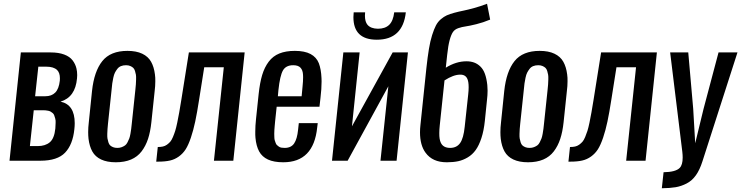

<svg xmlns="http://www.w3.org/2000/svg" viewBox="-20 -858 3957 1025"><path d="M30.8 0 91.3 -578.1H250.5Q293 -578.1 322.8 -566.9Q352.5 -555.7 367.7 -535.6Q382.8 -515.6 388.2 -492.2Q392.1 -476.1 392.1 -457Q392.1 -448.7 391.1 -439.5Q382.3 -339.4 303.2 -315.4Q378.9 -299.3 378.9 -200.2Q378.9 -185.1 377 -168.5Q368.7 -86.4 327.6 -43.2Q286.6 0 195.8 0ZM139.6 -78.1H181.2Q221.7 -78.1 245.8 -98.4Q270 -118.7 275.4 -171.9Q275.9 -188.5 276.9 -201.7Q277.8 -214.8 274.9 -224.9Q272 -234.9 269.5 -242.2Q267.1 -249.5 261.2 -254.4Q255.4 -259.3 250.2 -262.2Q245.1 -265.1 237.1 -266.8Q229 -268.6 222.2 -269Q215.3 -269.5 205.6 -269.5H160.2ZM167.5 -344.2H222.2Q255.4 -344.2 274.9 -363.8Q294.4 -383.3 299.3 -427.2Q299.8 -434.1 299.8 -440.4Q299.8 -469.7 284.7 -484.4Q266.1 -502 228 -502H184.6Z M683.6 -198.7 702.6 -378.4Q704.6 -397 705.3 -407.2Q706.1 -417.5 706.5 -433.8Q707 -450.2 705.6 -459Q704.1 -467.8 700.7 -479Q697.3 -490.2 691.2 -495.8Q685.1 -501.5 675.5 -505.6Q666 -509.8 652.8 -509.8Q637.7 -509.8 626 -505.1Q614.3 -500.5 606.4 -490.2Q598.6 -480 593.5 -470Q588.4 -460 584.7 -442.4Q581.1 -424.8 579.3 -412.4Q577.6 -399.9 575.7 -378.4L556.6 -198.7Q554.7 -179.7 554 -169.7Q553.2 -159.7 552.7 -143.6Q552.2 -127.4 553.7 -118.7Q555.2 -109.9 558.6 -98.6Q562 -87.4 568.1 -81.8Q574.2 -76.2 583.7 -72.3Q593.3 -68.4 606.4 -68.4Q619.6 -68.4 630.1 -72.5Q640.6 -76.7 647.9 -82Q655.3 -87.4 660.9 -98.6Q666.5 -109.9 669.9 -118.4Q673.3 -127 676.3 -143.6Q679.2 -160.2 680.4 -169.9Q681.6 -179.7 683.6 -198.7ZM452.6 -116.7Q450.7 -133.8 450.7 -152.8Q450.7 -177.7 454.1 -205.6L471.2 -372.1Q482.4 -477.1 526.1 -531.7Q569.8 -586.4 660.6 -586.4Q707.5 -586.4 739.3 -571.3Q771 -556.2 786.6 -528.3Q802.2 -500.5 807.1 -460.9Q809.6 -443.4 809.1 -423.8Q809.1 -399.4 805.7 -372.1L788.1 -205.6Q782.7 -154.3 770.3 -116.5Q757.8 -78.6 735.8 -49.8Q713.9 -21 679.4 -6.3Q645 8.3 598.1 8.3Q551.3 8.3 519.8 -6.6Q488.3 -21.5 472.9 -49.3Q457.5 -77.1 452.6 -116.7Z M814 4.9 822.3 -73.2Q837.4 -73.2 849.1 -75.7Q860.8 -78.1 871.1 -85.4Q881.3 -92.8 888.7 -101.1Q896 -109.4 903.1 -126.2Q910.2 -143.1 915.3 -159.2Q920.4 -175.3 926.3 -203.6Q932.1 -231.9 936.8 -258.1Q941.4 -284.2 948.2 -326.2L988.3 -578.1H1286.1L1225.6 0H1122.1L1174.8 -499H1070.3L1043 -326.2Q1032.2 -256.3 1022.2 -209.2Q1012.2 -162.1 999 -123Q985.8 -84 971.2 -61Q956.5 -38.1 934.8 -22.5Q913.1 -6.8 887.5 -1Q861.8 4.9 825.7 4.9Z M1492.2 8.3Q1442.4 8.3 1410.6 -6.3Q1378.9 -21 1363.3 -49.8Q1347.7 -79.1 1343.8 -122.1Q1342.3 -137.7 1342.8 -155.3Q1342.8 -186 1346.7 -222.2L1360.8 -356Q1367.2 -416 1379.6 -457.5Q1392.1 -499 1414.6 -528.8Q1437 -558.6 1471.4 -572.5Q1505.9 -586.4 1554.2 -586.4Q1606.4 -586.4 1637.9 -569.6Q1669.4 -552.7 1682.1 -520.5Q1694.3 -488.3 1696.3 -441.4Q1696.8 -432.6 1696.8 -423.3Q1696.8 -383.8 1690.9 -335.4L1685.5 -288.1H1457L1448.7 -210Q1447.3 -193.4 1446.5 -186Q1445.8 -178.7 1444.8 -164.6Q1443.8 -150.4 1444.1 -143.8Q1444.3 -137.2 1444.6 -125.7Q1444.8 -114.3 1446.8 -108.9Q1448.7 -103.5 1451.4 -95.5Q1454.1 -87.4 1458.5 -83.5Q1462.9 -79.6 1468.5 -75.4Q1474.1 -71.3 1481.9 -69.8Q1489.7 -68.4 1499.5 -68.4Q1534.2 -68.4 1550.3 -92.3Q1566.4 -116.2 1571.3 -165L1575.2 -200.7H1676.3L1673.3 -177.2Q1654.3 8.3 1492.2 8.3ZM1463.4 -344.2H1590.3L1595.2 -396.5Q1598.1 -423.8 1598.1 -445.3Q1597.7 -452.1 1597.7 -458Q1596.7 -483.4 1584.2 -496.6Q1571.8 -509.8 1545.4 -509.8Q1506.3 -509.8 1490.5 -481.9Q1474.6 -454.1 1466.3 -376.5Z M1991.7 -646Q1866.7 -646 1866.7 -766.6Q1866.7 -778.8 1868.2 -792H1929.2Q1928.2 -782.7 1928.2 -774.4Q1928.2 -742.2 1941.9 -725.6Q1959.5 -705.1 1997.6 -704.6Q2036.1 -704.6 2057.6 -725.3Q2079.1 -746.1 2084.5 -792H2146.5Q2130.4 -646 1991.7 -646ZM1752.4 0 1813 -578.1H1899.9L1858.9 -183.6L2076.2 -578.1H2157.7L2097.2 0H2011.2L2053.2 -397.5L1835.9 0Z M2366.2 8.3Q2365.7 8.3 2364.7 8.3Q2289.1 8.3 2252 -42.5Q2222.2 -82.5 2222.2 -151.9Q2222.2 -170.4 2224.6 -191.4L2256.3 -494.6Q2262.7 -553.7 2269.8 -596.4Q2276.9 -639.2 2286.9 -670.7Q2296.9 -702.1 2307.1 -721.9Q2317.4 -741.7 2333.5 -755.4Q2349.6 -769 2365.2 -776.1Q2380.9 -783.2 2405.5 -789.8Q2430.2 -796.4 2453.4 -801Q2476.6 -805.7 2511.7 -815.4Q2546.9 -825.2 2580.1 -837.9L2596.7 -753.4Q2559.6 -737.8 2522.7 -728.8Q2485.8 -719.7 2466.1 -717Q2446.3 -714.4 2427 -707.8Q2407.7 -701.2 2397.9 -686.8Q2388.2 -672.4 2380.4 -643.6Q2372.6 -614.7 2367.2 -564.5L2359.9 -496.6Q2415 -530.8 2470.2 -530.8Q2492.7 -530.8 2511 -524.2Q2529.3 -517.6 2544.7 -502.7Q2560.1 -487.8 2568.8 -463.6Q2577.6 -439.5 2581.5 -404.3Q2583 -390.1 2583 -374Q2583 -350.1 2579.6 -322.3L2568.4 -212.9Q2563 -160.2 2550 -120.8Q2537.1 -81.5 2519.5 -57.1Q2502 -32.7 2477.1 -17.8Q2452.1 -2.9 2426 2.7Q2399.9 8.3 2366.2 8.3ZM2383.8 -68.4Q2418.5 -68.8 2436.5 -94.5Q2454.6 -120.1 2460.9 -181.6L2479.5 -353.5Q2481.9 -375 2481.9 -392.1Q2481.9 -420.9 2475.6 -435.5Q2465.8 -460 2436.5 -459.5Q2400.9 -459.5 2353 -428.7L2327.6 -188Q2325.2 -165.5 2325.2 -147.5Q2324.7 -113.3 2333.5 -95.7Q2346.2 -68.4 2383.8 -68.4Z M2884.3 -198.7 2903.3 -378.4Q2905.3 -397 2906 -407.2Q2906.7 -417.5 2907.2 -433.8Q2907.7 -450.2 2906.2 -459Q2904.8 -467.8 2901.4 -479Q2897.9 -490.2 2891.8 -495.8Q2885.7 -501.5 2876.2 -505.6Q2866.7 -509.8 2853.5 -509.8Q2838.4 -509.8 2826.7 -505.1Q2814.9 -500.5 2807.1 -490.2Q2799.3 -480 2794.2 -470Q2789.1 -460 2785.4 -442.4Q2781.7 -424.8 2780 -412.4Q2778.3 -399.9 2776.4 -378.4L2757.3 -198.7Q2755.4 -179.7 2754.6 -169.7Q2753.9 -159.7 2753.4 -143.6Q2752.9 -127.4 2754.4 -118.7Q2755.9 -109.9 2759.3 -98.6Q2762.7 -87.4 2768.8 -81.8Q2774.9 -76.2 2784.4 -72.3Q2793.9 -68.4 2807.1 -68.4Q2820.3 -68.4 2830.8 -72.5Q2841.3 -76.7 2848.6 -82Q2856 -87.4 2861.6 -98.6Q2867.2 -109.9 2870.6 -118.4Q2874 -127 2877 -143.6Q2879.9 -160.2 2881.1 -169.9Q2882.3 -179.7 2884.3 -198.7ZM2653.3 -116.7Q2651.4 -133.8 2651.4 -152.8Q2651.4 -177.7 2654.8 -205.6L2671.9 -372.1Q2683.1 -477.1 2726.8 -531.7Q2770.5 -586.4 2861.3 -586.4Q2908.2 -586.4 2939.9 -571.3Q2971.7 -556.2 2987.3 -528.3Q3002.9 -500.5 3007.8 -460.9Q3010.3 -443.4 3009.8 -423.8Q3009.8 -399.4 3006.3 -372.1L2988.8 -205.6Q2983.4 -154.3 2970.9 -116.5Q2958.5 -78.6 2936.5 -49.8Q2914.6 -21 2880.1 -6.3Q2845.7 8.3 2798.8 8.3Q2752 8.3 2720.5 -6.6Q2689 -21.5 2673.6 -49.3Q2658.2 -77.1 2653.3 -116.7Z M3014.6 4.9 3022.9 -73.2Q3038.1 -73.2 3049.8 -75.7Q3061.5 -78.1 3071.8 -85.4Q3082 -92.8 3089.4 -101.1Q3096.7 -109.4 3103.8 -126.2Q3110.8 -143.1 3116 -159.2Q3121.1 -175.3 3127 -203.6Q3132.8 -231.9 3137.5 -258.1Q3142.1 -284.2 3148.9 -326.2L3189 -578.1H3486.8L3426.3 0H3322.8L3375.5 -499H3271L3243.7 -326.2Q3232.9 -256.3 3222.9 -209.2Q3212.9 -162.1 3199.7 -123Q3186.5 -84 3171.9 -61Q3157.2 -38.1 3135.5 -22.5Q3113.8 -6.8 3088.1 -1Q3062.5 4.9 3026.4 4.9Z M3513.2 147 3522.5 61.5Q3587.4 60.5 3608.9 38.1Q3624.5 22 3624.5 -16.6Q3624.5 -30.8 3622.6 -47.4L3557.6 -578.1H3654.3L3680.7 -277.3L3691.4 -93.3L3735.8 -276.4L3815.9 -578.1H3917L3730 3.4Q3715.8 48.3 3695.3 77.4Q3674.8 106.4 3646 121.3Q3617.2 136.2 3587.2 141.4Q3557.1 146.5 3513.2 147Z"/></svg>

Font: Oswald
Style: Regular
Weight: 400
Designer: Vernon Adams
Foundry: Vernon Adams
Version: 3.0; ttfautohint (v0.94.23-7a4d-dirty) -l 8 -r 50 -G 200 -x 